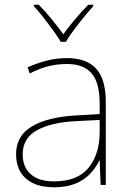

<svg xmlns="http://www.w3.org/2000/svg" viewBox="-20 -783 551 813"><path d="M264 -537Q346 -537 387 -492.5Q428 -448 428 -350V0H406L402 -103H400Q386 -73 361.5 -47Q337 -21 299.5 -5.5Q262 10 208 10Q155 10 119.5 -7.5Q84 -25 66 -56Q48 -87 48 -129Q48 -208 114.5 -247.5Q181 -287 299 -294L402 -300V-343Q402 -433 368 -472.5Q334 -512 264 -512Q224 -512 186.5 -503Q149 -494 106 -472L97 -498Q137 -516 178.5 -526.5Q220 -537 264 -537ZM301 -270Q199 -265 137.5 -232Q76 -199 76 -129Q76 -76 110 -45.5Q144 -15 208 -15Q308 -15 354.5 -72Q401 -129 402 -220V-275ZM237 -606Q225 -627 205 -654.5Q185 -682 163.5 -709.5Q142 -737 123 -757V-763H144Q172 -735 199.5 -701Q227 -667 248 -638Q269 -667 297.5 -701Q326 -735 354 -763H375V-757Q357 -737 334.5 -709.5Q312 -682 291.5 -654.5Q271 -627 259 -606Z"/></svg>

Font: Noto Sans Thai Thin
Style: Regular
Weight: 250
Designer: Monotype Design Team
Foundry: Monotype Imaging Inc.
Version: Version 2.001